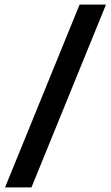

<svg xmlns="http://www.w3.org/2000/svg" viewBox="-20 -693 483 836"><path d="M117 123H2L326.5 -673H441.5Z"/></svg>

Font: Anek Devanagari SemiBold
Style: Regular
Weight: 600
Designer: Kailash Malviya (Devanagari) & Yesha Goshar (Latin)
Foundry: Ek Type
Version: Version 1.003